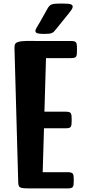

<svg xmlns="http://www.w3.org/2000/svg" viewBox="-20 -1054 480 1074"><path d="M61 -784.7Q60.5 -797.4 63.5 -805.2Q66.4 -813 75.9 -817.4Q85.4 -821.8 103 -823.5Q120.6 -825.2 149.9 -825.2Q158.2 -825.2 165.8 -825.2Q173.3 -825.2 180.2 -824.7H376Q388.7 -824.7 395.8 -822.8Q402.8 -820.8 406 -815.4Q409.2 -810.1 409.9 -800.8Q410.6 -791.5 410.6 -776.9Q410.6 -762.2 409.9 -752.7Q409.2 -743.2 406 -738Q402.8 -732.9 395.8 -731Q388.7 -729 376 -729H237.3L228.5 -429.2H346.2Q358.9 -429.2 366 -427.2Q373 -425.3 376.2 -420.2Q379.4 -415 380.1 -406Q380.9 -397 380.9 -382.8Q380.9 -368.7 380.1 -359.6Q379.4 -350.6 376.2 -345.5Q373 -340.3 366 -338.4Q358.9 -336.4 346.2 -336.4H226.1L218.8 -90.8H357.9Q370.6 -90.8 377.7 -88.6Q384.8 -86.4 387.9 -81.3Q391.1 -76.2 391.8 -67.4Q392.6 -58.6 392.6 -45.4Q392.6 -32.2 391.8 -23.4Q391.1 -14.6 387.9 -9.5Q384.8 -4.4 377.7 -2.2Q370.6 0 357.9 0H162.6H149.9Q127.4 0 114 -1Q100.6 -2 93.8 -5.4Q86.9 -8.8 84.7 -15.4Q82.5 -22 82 -33.2ZM226.1 -864.3Q201.2 -864.3 189.7 -867.7Q178.2 -871.1 178.2 -880.9Q178.2 -889.2 186.3 -901.9Q194.3 -914.6 204.6 -932.6L244.6 -1003.9Q250 -1013.7 255.1 -1019.5Q260.3 -1025.4 268.3 -1028.8Q276.4 -1032.2 289.1 -1033.2Q301.8 -1034.2 322.3 -1034.2Q340.8 -1034.2 353.3 -1033.4Q365.7 -1032.7 373 -1030.8Q380.4 -1028.8 383.5 -1025.4Q386.7 -1022 386.7 -1017.1Q386.7 -1009.3 380.4 -1000Q374 -990.7 364.7 -979L294.4 -892.1Q287.6 -883.3 282.5 -877.9Q277.3 -872.6 270.8 -869.6Q264.2 -866.7 253.9 -865.5Q243.7 -864.3 226.1 -864.3Z"/></svg>

Font: Denk One
Style: Regular
Weight: 400
Designer: Irina Smirnova
Foundry: Irina Smirnova
Version: Version 1.002